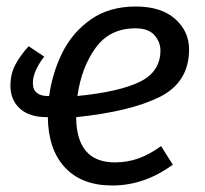

<svg xmlns="http://www.w3.org/2000/svg" viewBox="-20 -558 629 590"><path d="M214 -198Q215 -59 333 -59Q371 -59 405 -71Q439 -83 475 -109L511 -52Q424 12 325 12Q231 12 179.5 -43.5Q128 -99 127 -198H124Q70 -198 41 -224.5Q12 -251 12 -295Q12 -330 26.5 -358Q41 -386 68 -416L116 -384Q102 -367 91.5 -345Q81 -323 81 -303Q81 -282 93.5 -272.5Q106 -263 125 -263H131Q141 -335 172 -397Q203 -459 259.5 -498.5Q316 -538 397 -538Q475 -538 518 -500Q561 -462 561 -406Q561 -305 470.5 -260Q380 -215 214 -198ZM473 -403Q473 -429 454.5 -450Q436 -471 396 -471Q317 -471 273.5 -410.5Q230 -350 218 -263Q348 -276 410.5 -307Q473 -338 473 -403Z"/></svg>

Font: Fira Sans Book
Style: Italic
Weight: 350
Italic angle: -8°
Designer: bBox Type GmbH & Carrois Corporate GbR & Edenspiekermann AG
Foundry: bBox Type GmbH & Carrois Corporate GbR & Edenspiekermann AG
Version: Version 4.301